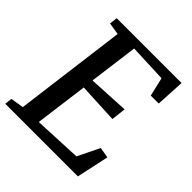

<svg xmlns="http://www.w3.org/2000/svg" viewBox="-201 -883 1024 1024"><g transform="rotate(45 310.5 -371.5)"><path d="M-1.5 0 3 -41.5 77 -53.5 159 -687 90.5 -698 96 -743H585L576 -579.5H516L491.5 -685.5L276 -694.5L239.5 -417L469.5 -429L460 -346.5L233 -357.5L193.5 -57.5L465 -70L525.5 -193.5L585.5 -183L546 0Z"/></g></svg>

Font: Merriweather 20pt Medium
Style: Italic
Weight: 500
Italic angle: -7.8°
Version: Version 2.101